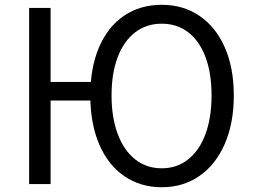

<svg xmlns="http://www.w3.org/2000/svg" viewBox="-20 -766 1051 799"><path d="M190.6 -733V-425H403.6V-347.6H190.6V0H101.2V-733ZM355.8 -368.8Q355.8 -485 392.5 -570.1Q429.2 -655.2 496.3 -700.6Q563.4 -746 653.2 -746Q742.2 -746 809.9 -700.2Q877.6 -654.4 915.3 -569.2Q953 -484 953 -368.8Q953 -253.4 915.3 -167Q877.6 -80.6 809.8 -33.7Q742 13.2 653.2 13.2Q564.4 13.2 496.8 -33.3Q429.2 -79.8 392.5 -166.2Q355.8 -252.6 355.8 -368.8ZM860.4 -368.8Q860.4 -460.8 835.4 -527.9Q810.4 -595 763.8 -631.2Q717.2 -667.4 653.2 -667.4Q589.2 -667.4 542.2 -631.2Q495.2 -595 469.7 -527.9Q444.2 -460.8 444.2 -368.8Q444.2 -277.6 469.7 -209Q495.2 -140.4 542.3 -103Q589.4 -65.6 653.2 -65.6Q716.2 -65.6 763.3 -103Q810.4 -140.4 835.4 -209Q860.4 -277.6 860.4 -368.8Z"/></svg>

Font: 寒蝉端黑体 Light
Style: Regular
Weight: 300
Designer: ChillDuanSans {Warren2060}; 
Source Han Sans {Ryoko NISHIZUKA 西塚涼子 (kana, bopomofo & ideographs); Paul D. Hunt (Latin, G
Foundry: ChillType&Adobe
Version: Version 1.300;Glyphs 3.3 (3306)